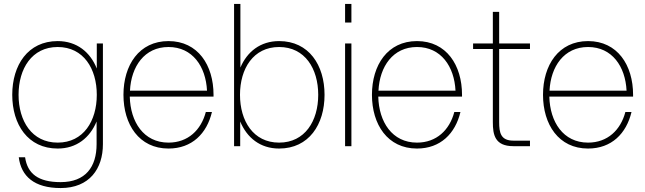

<svg xmlns="http://www.w3.org/2000/svg" viewBox="-20 -740 3267 972"><path d="M287 212C433 212 501 114 501 -10V-520H470V-393C437 -476 369 -532 272 -532C121 -532 42 -410 42 -260C42 -110 121 12 272 12C368 12 435 -43 469 -125V-10C469 105 413 182 287 182C173 182 119 139 107 56H75C87 152 153 212 287 212ZM74 -260C74 -392 141 -502 272 -502C403 -502 470 -392 470 -260C470 -128 403 -18 272 -18C141 -18 74 -128 74 -260Z M833 12C952 12 1027 -64 1053 -173H1022C998 -82 932 -18 833 -18C707 -18 640 -123 637 -251H1061V-260C1061 -410 982 -532 833 -532C684 -532 605 -410 605 -260C605 -110 684 12 833 12ZM638 -281C644 -403 711 -502 833 -502C955 -502 1022 -403 1028 -281Z M1165 0H1196V-125C1230 -43 1297 12 1393 12C1544 12 1623 -110 1623 -260C1623 -410 1544 -532 1393 -532C1298 -532 1231 -478 1197 -398V-720H1165ZM1195 -260C1195 -392 1262 -502 1393 -502C1524 -502 1591 -392 1591 -260C1591 -128 1524 -18 1393 -18C1262 -18 1195 -128 1195 -260Z M1727 0H1759V-520H1727ZM1727 -626H1759V-720H1727Z M2091 12C2210 12 2285 -64 2311 -173H2280C2256 -82 2190 -18 2091 -18C1965 -18 1898 -123 1895 -251H2319V-260C2319 -410 2240 -532 2091 -532C1942 -532 1863 -410 1863 -260C1863 -110 1942 12 2091 12ZM1896 -281C1902 -403 1969 -502 2091 -502C2213 -502 2280 -403 2286 -281Z M2475 -680V-520H2375V-492H2475V-122C2475 -58 2485 0 2579 0H2663V-28H2579C2515 -28 2507 -68 2507 -122V-492H2663V-520H2507V-680Z M2957 12C3076 12 3151 -64 3177 -173H3146C3122 -82 3056 -18 2957 -18C2831 -18 2764 -123 2761 -251H3185V-260C3185 -410 3106 -532 2957 -532C2808 -532 2729 -410 2729 -260C2729 -110 2808 12 2957 12ZM2762 -281C2768 -403 2835 -502 2957 -502C3079 -502 3146 -403 3152 -281Z"/></svg>

Font: Aspekta 100
Style: Regular
Weight: 100
Designer: Ivo Dolenc
Version: Version 2.000